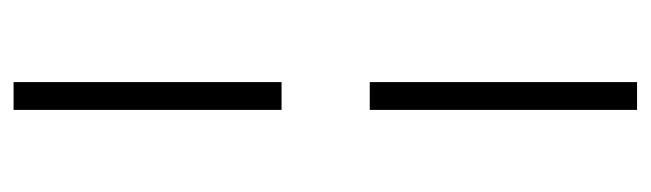

<svg xmlns="http://www.w3.org/2000/svg" viewBox="-358 -466 959 283"><g transform="rotate(-90 121.5 -324.5)"><path d="M101 -389V-784H142V-389ZM101 135V-259H142V135Z"/></g></svg>

Font: Mulat Addis
Style: Regular
Weight: 400
Designer: Fasil fikreab
Version: Version 1.001; ttfautohint (v1.8.3)